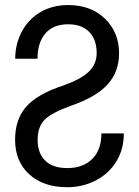

<svg xmlns="http://www.w3.org/2000/svg" viewBox="-20 -741 558 770"><path d="M130.9 -179.7Q130.9 -127.4 160.9 -97.2Q190.9 -66.9 250 -66.9Q313 -66.9 349.9 -103.5Q386.7 -140.1 386.7 -206.1H476.6Q476.6 -142.6 446.8 -93.8Q417 -44.9 364.5 -17.6Q312 9.8 250 9.8Q153.8 9.8 97.2 -42Q40.5 -93.8 40.5 -180.7Q40.5 -262.7 85.7 -313.7Q130.9 -364.7 235.8 -398.9Q303.7 -422.9 335.7 -453.1Q367.7 -483.4 367.7 -528.3Q367.7 -582 337.9 -612.8Q308.1 -643.6 253.4 -643.6Q193.4 -643.6 161.9 -606.7Q130.4 -569.8 130.4 -505.4H41Q41 -564 67.4 -614Q93.8 -664.1 142.1 -692.4Q190.4 -720.7 253.4 -720.7Q344.7 -720.7 401.1 -666Q457.5 -611.3 457.5 -526.9Q457.5 -453.6 412.1 -403.1Q366.7 -352.5 267.6 -317.9Q189.5 -290.5 160.2 -262Q130.9 -233.4 130.9 -179.7Z"/></svg>

Font: Roboto Condensed
Style: Regular
Weight: 400
Designer: Google
Version: Version 2.001047; 2015